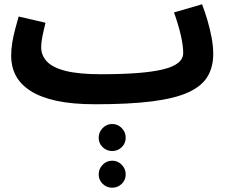

<svg xmlns="http://www.w3.org/2000/svg" viewBox="-20 -465 1064 895"><path d="M425 21 451 -119Q548 -119 620 -124.5Q692 -130 739.5 -141.5Q787 -153 810.5 -172Q834 -191 834 -218Q834 -254 822 -304.5Q810 -355 791 -407L922 -445Q935 -411 947 -370.5Q959 -330 966.5 -289.5Q974 -249 974 -214Q974 -152 947 -107.5Q920 -63 857.5 -34.5Q795 -6 689 7.5Q583 21 425 21ZM424 21Q316 21 241.5 4.5Q167 -12 120.5 -42.5Q74 -73 53 -114Q32 -155 32 -204Q32 -236 37.5 -268.5Q43 -301 51.5 -332Q60 -363 67 -388L192 -359Q188 -341 183 -320Q178 -299 175 -279.5Q172 -260 172 -244Q172 -207 198.5 -178.5Q225 -150 286 -134.5Q347 -119 450 -119L470 -11ZM503 239Q477 239 458.5 221Q440 203 440 177Q440 151 458.5 132Q477 113 503 113Q529 113 547.5 132Q566 151 566 177Q566 203 547.5 221Q529 239 503 239ZM503 410Q477 410 458.5 392Q440 374 440 348Q440 322 458.5 303Q477 284 503 284Q529 284 547.5 303Q566 322 566 348Q566 374 547.5 392Q529 410 503 410Z"/></svg>

Font: Noto Sans
Style: Bold
Weight: 700
Designer: Monotype Design Team
Foundry: Monotype Imaging Inc.
Version: Version 2.000;GOOG;noto-source:20170915:90ef993387c0; ttfaut